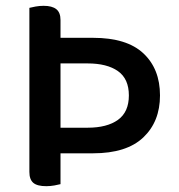

<svg xmlns="http://www.w3.org/2000/svg" viewBox="-20 -634 616 660"><path d="M81 -607Q88 -609 102 -611.5Q116 -614 130 -614Q159 -614 173.5 -602.5Q188 -591 188 -565V-504H300Q416 -504 473 -450.5Q530 -397 530 -306Q530 -216 472.5 -161.5Q415 -107 300 -107H188V-1Q181 1 167 3.5Q153 6 139 6Q108 6 94.5 -5.5Q81 -17 81 -43ZM188 -195H281Q348 -195 385.5 -222Q423 -249 423 -306Q423 -363 385.5 -389.5Q348 -416 281 -416H188Z"/></svg>

Font: Baloo Paaji 2 Medium
Style: Regular
Weight: 500
Designer: Shuchita Grover, Noopur Datye and Ek Type
Foundry: Ek Type
Version: Version 1.640;hotconv 1.0.111;makeotfexe 2.5.65597; ttfautoh